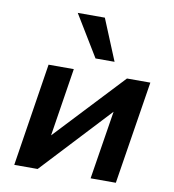

<svg xmlns="http://www.w3.org/2000/svg" viewBox="-85 -840 828 914"><g transform="rotate(10 329.5 -382.5)"><path d="M45 0 123 -498H245L192 -161H186L502 -498H615L536 0H414L468 -339H474L158 0ZM338 -566 217 -765H348L430 -566Z"/></g></svg>

Font: Nunito Sans 8pt
Style: Bold Italic
Weight: 700
Italic angle: -9°
Version: Version 3.101;gftools[0.9.27]